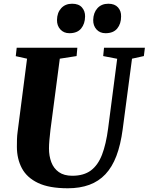

<svg xmlns="http://www.w3.org/2000/svg" viewBox="-20 -999 796 1029"><path d="M687.5 -684.5 637.5 -306Q626.5 -223 603.8 -163.2Q581 -103.5 545 -65.2Q509 -27 458.8 -8.5Q408.5 10 343.5 10Q243.5 10 183.8 -18.5Q124 -47 97.2 -97.5Q70.5 -148 70.5 -212.5Q70.5 -231.5 71 -251.8Q71.5 -272 74.5 -293.5L125 -684.5L64.5 -698L69.5 -743H394.5L390.5 -698.5L300.5 -684.5L250.5 -304Q247 -275 244.8 -249Q242.5 -223 242.5 -203.5Q242.5 -163 255 -129.8Q267.5 -96.5 295.2 -76.8Q323 -57 367.5 -57Q428.5 -57 466.8 -85.2Q505 -113.5 526.8 -170Q548.5 -226.5 559.5 -311L608 -684L533 -698.5L537.5 -743H756.5L751 -698.5ZM352 -821Q322 -821 303.5 -841.2Q285 -861.5 285.5 -892Q286 -931 308 -955Q330 -979 366.5 -979Q402 -979 419.2 -959.2Q436.5 -939.5 436 -910.5Q435.5 -871.5 414.8 -846.2Q394 -821 352 -821ZM545.5 -821Q515.5 -821 497.2 -841.2Q479 -861.5 479.5 -892Q480.5 -931 502.2 -955Q524 -979 560.5 -979Q595 -979 612.5 -959.2Q630 -939.5 629 -910.5Q629 -871.5 608.2 -846.2Q587.5 -821 545.5 -821Z"/></svg>

Font: Merriweather 48pt Black
Style: Italic
Weight: 900
Italic angle: -7.8°
Version: Version 2.101